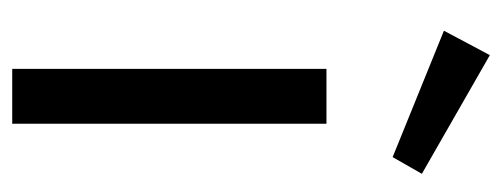

<svg xmlns="http://www.w3.org/2000/svg" viewBox="-280 -562 841 322"><g transform="rotate(90 141.0 -400.5)"><path d="M187 -527V0H95V-527ZM72 -801 271 -687 243 -638 31 -724Z"/></g></svg>

Font: Firava
Style: Regular
Weight: 400
Designer: Carrois Corporate & Edenspiekermann AG
Foundry: Greg Finn Gibson
Version: Version 5.000